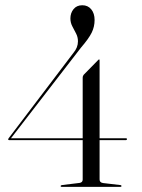

<svg xmlns="http://www.w3.org/2000/svg" viewBox="-20 -730 554 750"><path d="M303 -427Q303 -433.5 307 -438L361.5 -493.5Q365.5 -498 367 -498Q369 -498 369 -493.5V-190H471.5Q476 -190 476 -187Q476 -182.5 470.5 -182.5H369V-29Q369 -17 382.5 -15L451 -7Q454.5 -6.5 454.5 -3.5Q454.5 0 450.5 0H221Q217 0 217 -3Q217 -6 221.5 -7L291 -15.5Q303 -17.5 303 -28.5V-182.5H16Q12 -182.5 12 -185.5Q12 -188 14.5 -191L266.5 -523Q284.5 -544 284.5 -568.5Q284.5 -585 277.2 -599Q270 -613 262.5 -627.2Q255 -641.5 255 -658Q255 -679 267.2 -694.2Q279.5 -709.5 301.5 -709.5Q323.5 -709.5 336.5 -693.5Q349.5 -677.5 349.5 -652Q349.5 -625.5 338.2 -602.5Q327 -579.5 296 -543.5L23 -190H303Z"/></svg>

Font: Fraunces 144pt S000 Light
Style: Regular
Weight: 300
Version: Version 1.000; ttfautohint (v1.8.3)